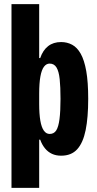

<svg xmlns="http://www.w3.org/2000/svg" viewBox="-20 -749 474 936"><path d="M36 167V-729H171V-466H176Q189 -504 214.5 -524Q240 -544 278 -544Q307 -544 331.5 -531Q356 -518 373.5 -487Q391 -456 400.5 -402.5Q410 -349 410 -267Q410 -176 397.5 -114.5Q385 -53 356.5 -21.5Q328 10 278 10Q253 10 233.5 1Q214 -8 199.5 -25.5Q185 -43 176 -68H171V167ZM222 -96Q243 -96 254 -113Q265 -130 270 -168Q275 -206 275 -267Q275 -325 271 -363Q267 -401 255.5 -420Q244 -439 222 -439Q206 -439 194.5 -424Q183 -409 177 -376.5Q171 -344 171 -292V-242Q171 -194 176.5 -161.5Q182 -129 193.5 -112.5Q205 -96 222 -96Z"/></svg>

Font: Mona Sans Condensed
Style: Bold
Weight: 700
Width: 3
Designer: Deni Anggara
Foundry: GitHub
Version: Version 2.000